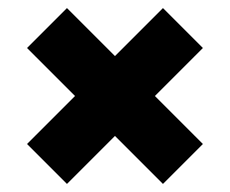

<svg xmlns="http://www.w3.org/2000/svg" viewBox="-20 -550 570 476"><path d="M364 -312 483 -193 384 -94 265 -213 146 -94 47 -193 166 -312 47 -431 146 -530 265 -411 384 -530 483 -431Z"/></svg>

Font: Changa Black
Style: Regular
Weight: 900
Designer: Eduardo Rodriguez Tunni
Foundry: Eduardo Rodriguez Tunni
Version: Version 2.001; ttfautohint (v1.5.10-5e6f)